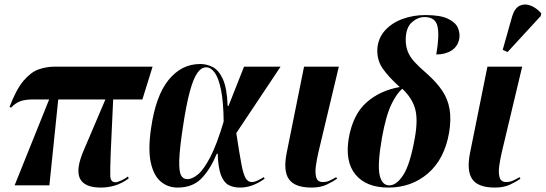

<svg xmlns="http://www.w3.org/2000/svg" viewBox="-20 -837 2464 867"><path d="M46 0 202 -388H131Q94 -388 72 -380Q50 -372 30 -351L23 -354Q53 -433 86 -472Q119 -511 154 -523.5Q189 -536 227 -536H669L623 -388H491L480 -148Q477 -72 478 -43Q479 -14 501 -14Q510 -14 527.5 -22Q545 -30 558 -40L561 -31Q529 -8 498 1Q467 10 435 10Q361 10 341 -31Q321 -72 358 -158L456 -388H243L203 0Z M782 10Q738 10 706 -17Q674 -44 661 -102.5Q648 -161 662 -257Q683 -405 741.5 -476.5Q800 -548 884 -548Q914 -548 941 -534Q968 -520 986.5 -479.5Q1005 -439 1008 -359H1012L1082 -536H1247L1047 -236Q1061 -144 1070 -96.5Q1079 -49 1089.5 -32Q1100 -15 1116 -15Q1129 -15 1142.5 -21.5Q1156 -28 1171 -37L1175 -30Q1149 -11 1121 -0.5Q1093 10 1063 10Q1033 10 1011.5 -2Q990 -14 977.5 -47Q965 -80 963 -143H959Q930 -73 890 -31.5Q850 10 782 10ZM826 -28Q848 -28 874 -49.5Q900 -71 929.5 -127.5Q959 -184 990 -288Q989 -378 978 -431.5Q967 -485 949.5 -509Q932 -533 911 -533Q889 -533 871 -507.5Q853 -482 837 -423Q821 -364 806 -264Q791 -165 789.5 -114Q788 -63 797.5 -45.5Q807 -28 826 -28Z M1387 10Q1311 10 1284.5 -28Q1258 -66 1275 -149L1353 -536H1510L1418 -150Q1411 -120 1406.5 -88.5Q1402 -57 1408 -36Q1414 -15 1438 -15Q1454 -15 1467.5 -21Q1481 -27 1498 -37L1502 -30Q1484 -17 1455.5 -3.5Q1427 10 1387 10Z M1734 10Q1634 10 1585.5 -48.5Q1537 -107 1555 -214Q1574 -320 1634.5 -374Q1695 -428 1785 -444Q1734 -490 1707.5 -528.5Q1681 -567 1684 -618Q1688 -666 1719 -700Q1750 -734 1798 -751.5Q1846 -769 1901 -769Q1968 -769 2002.5 -752.5Q2037 -736 2047.5 -711.5Q2058 -687 2054 -662Q2047 -627 2019 -609Q1991 -591 1950 -591Q1965 -677 1955.5 -718.5Q1946 -760 1897 -760Q1867 -760 1840 -736.5Q1813 -713 1812 -659Q1812 -628 1821.5 -604Q1831 -580 1852 -557Q1873 -534 1907 -505Q1950 -467 1976 -429Q2002 -391 2010 -345Q2018 -299 2008 -238Q1987 -118 1912.5 -54Q1838 10 1734 10ZM1738 0Q1771 0 1801.5 -47.5Q1832 -95 1853 -213Q1868 -295 1855 -344Q1842 -393 1797 -436Q1773 -418 1748 -367Q1723 -316 1705 -216Q1684 -96 1694 -48Q1704 0 1738 0Z M2215 10Q2139 10 2112.5 -28Q2086 -66 2103 -149L2181 -536H2338L2246 -150Q2239 -120 2234.5 -88.5Q2230 -57 2236 -36Q2242 -15 2266 -15Q2282 -15 2295.5 -21Q2309 -27 2326 -37L2330 -30Q2312 -17 2283.5 -3.5Q2255 10 2215 10ZM2272 -602 2250 -612 2293 -764Q2304 -800 2326.5 -811Q2349 -822 2375.5 -812Q2402 -802 2424 -777L2422 -765Z"/></svg>

Font: Noto Serif Display ExtraCondensed ExtraBold
Style: Italic
Weight: 800
Width: 2
Italic angle: -12°
Designer: Monotype Design Team
Foundry: Monotype Imaging Inc.
Version: Version 2.009